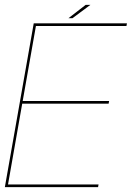

<svg xmlns="http://www.w3.org/2000/svg" viewBox="-27 -771 543 791"><path d="M-7 0H377L379 -11H6L64.5 -344H420.5L422.5 -355H66.5L121 -664H494L496 -675H112ZM255 -696H271.5L345.5 -751H326Z"/></svg>

Font: Anybody UltraCondensed Thin Thin
Style: Italic
Weight: 250
Italic angle: -10°
Version: Version 1.111